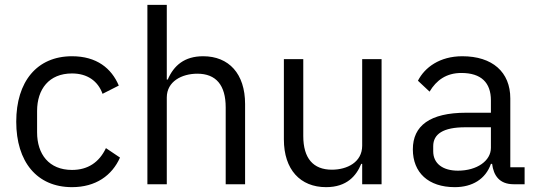

<svg xmlns="http://www.w3.org/2000/svg" viewBox="-20 -760 2213 792"><path d="M277 12C375 12 442 -36 475 -110L417 -149C389 -90 342 -59 277 -59C182 -59 133 -124 133 -214V-302C133 -392 182 -457 277 -457C340 -457 384 -426 403 -373L470 -407C440 -478 379 -528 277 -528C132 -528 47 -423 47 -258C47 -93 132 12 277 12Z M588 0H668V-358C668 -424 730 -456 794 -456C871 -456 911 -409 911 -317V0H991V-331C991 -456 924 -528 818 -528C741 -528 697 -490 672 -432H668V-740H588Z M1474 0H1554V-516H1474V-159C1474 -91 1412 -60 1349 -60C1272 -60 1231 -107 1231 -199V-516H1151V-185C1151 -60 1219 12 1325 12C1411 12 1450 -35 1470 -84H1474Z M2144 0V-70H2085V-354C2085 -463 2011 -528 1887 -528C1794 -528 1732 -482 1704 -427L1752 -382C1780 -429 1821 -459 1883 -459C1965 -459 2005 -419 2005 -346V-295H1903C1753 -295 1683 -241 1683 -144C1683 -48 1747 12 1856 12C1928 12 1983 -21 2005 -84H2010C2016 -36 2040 0 2099 0ZM1869 -56C1807 -56 1767 -85 1767 -136V-157C1767 -207 1808 -235 1899 -235H2005V-150C2005 -97 1948 -56 1869 -56Z"/></svg>

Font: IBM Plex Thai Looped
Style: Regular
Weight: 400
Designer: Mike Abbink, Paul van der Laan, Pieter van Rosmalen, Ben Mitchell, Mark Frömberg
Foundry: Bold Monday
Version: Version 1.0